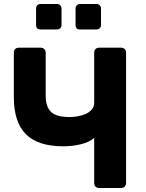

<svg xmlns="http://www.w3.org/2000/svg" viewBox="-20 -938 727 958"><path d="M379 -791Q357 -791 357 -813V-895Q357 -905 363 -911.5Q369 -918 379 -918H461Q471 -918 477.5 -911.5Q484 -905 484 -895V-813Q484 -803 477.5 -797Q471 -791 461 -791ZM182 -791Q160 -791 160 -813V-895Q160 -905 166 -911.5Q172 -918 182 -918H264Q274 -918 280.5 -911.5Q287 -905 287 -895V-813Q287 -803 280.5 -797Q274 -791 264 -791ZM474 0Q463 0 456.5 -7Q450 -14 450 -25V-250Q438 -239 420.5 -231Q403 -223 382.5 -218Q362 -213 339.5 -210.5Q317 -208 296 -208Q169 -208 109 -268.5Q49 -329 49 -453V-675Q49 -686 55.5 -693Q62 -700 73 -700H183Q194 -700 201 -693Q208 -686 208 -675V-460Q208 -405 235 -379.5Q262 -354 327 -354Q345 -354 366.5 -357.5Q388 -361 406.5 -369Q425 -377 437.5 -391Q450 -405 450 -426V-675Q450 -686 456.5 -693Q463 -700 474 -700H584Q595 -700 602 -693Q609 -686 609 -675V-25Q609 -14 602 -7Q595 0 584 0Z"/></svg>

Font: Fz Rubik SemBd
Style: Regular
Weight: 600
Designer: Hubert and Fischer
Foundry: Hubert and Fischer
Version: Vit hóa bi FontZin.com